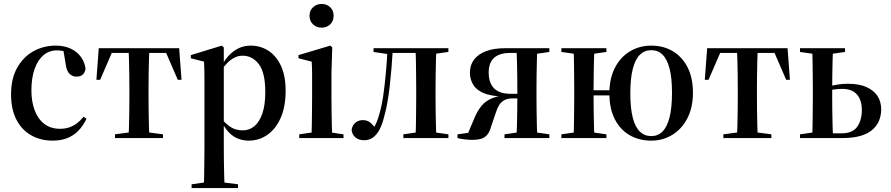

<svg xmlns="http://www.w3.org/2000/svg" viewBox="-20 -699 4511 972"><path d="M247 13Q186 13 138 -14Q90 -41 63 -93.5Q36 -146 36 -221Q36 -302 67.5 -357Q99 -412 150 -440Q201 -468 262 -468Q306 -468 338.5 -452.5Q371 -437 390 -410.5Q409 -384 413 -351Q410 -331 398.5 -321Q387 -311 367 -311Q347 -311 332 -325.5Q317 -340 313 -372L300 -449L340 -421Q323 -436 304 -440Q285 -444 268 -444Q229 -444 200 -419.5Q171 -395 155 -349.5Q139 -304 139 -241Q139 -186 155 -142Q171 -98 203.5 -72.5Q236 -47 284 -47Q310 -47 331.5 -54.5Q353 -62 370.5 -75.5Q388 -89 403 -108L418 -98Q400 -60 374.5 -35Q349 -10 317 1.5Q285 13 247 13Z M468 -295 480 -455H887L899 -295H880L816 -443L849 -431H519L551 -443L487 -295ZM562 0V-19L660 -32H707L805 -19V0ZM630 0Q632 -24 633 -60Q634 -96 634.5 -135Q635 -174 635 -205V-249Q635 -281 634.5 -320Q634 -359 633 -395Q632 -431 630 -455H737Q735 -431 734 -395Q733 -359 732.5 -320Q732 -281 732 -249V-205Q732 -174 732.5 -135Q733 -96 734 -60Q735 -24 737 0Z M950 253V234L1041 221H1084L1185 234V253ZM1011 253Q1013 228 1013.5 191.5Q1014 155 1014.5 115Q1015 75 1015 42V-249Q1015 -279 1015 -302Q1015 -325 1014.5 -345.5Q1014 -366 1013 -387L946 -404V-420L1103 -468L1113 -459V-376V-372V-79V-75V42Q1113 75 1113.5 115Q1114 155 1115 191.5Q1116 228 1117 253ZM1239 13Q1212 13 1186.5 3.5Q1161 -6 1139.5 -28Q1118 -50 1100 -85H1087L1094 -106Q1125 -69 1150.5 -54Q1176 -39 1210 -39Q1242 -39 1267.5 -60Q1293 -81 1308 -124Q1323 -167 1323 -233Q1323 -331 1290.5 -374Q1258 -417 1208 -417Q1186 -417 1166.5 -407Q1147 -397 1130 -379.5Q1113 -362 1097 -339L1091 -364H1102Q1117 -395 1138.5 -418Q1160 -441 1187.5 -454.5Q1215 -468 1249 -468Q1299 -468 1339 -442Q1379 -416 1402.5 -365.5Q1426 -315 1426 -239Q1426 -160 1401.5 -103.5Q1377 -47 1334.5 -17Q1292 13 1239 13Z M1495 0V-19L1586 -32H1630L1719 -19V0ZM1556 0Q1558 -24 1558.5 -61.5Q1559 -99 1559.5 -138.5Q1560 -178 1560 -211V-249Q1560 -294 1560 -324.5Q1560 -355 1558 -387L1491 -404V-420L1652 -468L1662 -459L1658 -330V-211Q1658 -178 1658.5 -138.5Q1659 -99 1660 -61.5Q1661 -24 1663 0ZM1608 -559Q1583 -559 1565 -575.5Q1547 -592 1547 -619Q1547 -646 1565 -662.5Q1583 -679 1608 -679Q1634 -679 1651.5 -662.5Q1669 -646 1669 -620Q1669 -592 1651.5 -575.5Q1634 -559 1608 -559Z M1824 11Q1798 11 1780.5 -2.5Q1763 -16 1760 -41Q1763 -64 1779 -77.5Q1795 -91 1817 -91Q1841 -91 1857.5 -76Q1874 -61 1885 -44V-37H1866V-44Q1878 -59 1886.5 -80Q1895 -101 1901 -123Q1913 -165 1920.5 -217.5Q1928 -270 1933.5 -330.5Q1939 -391 1942 -455H1969Q1966 -404 1962 -355.5Q1958 -307 1953 -262.5Q1948 -218 1941 -179.5Q1934 -141 1925 -109Q1915 -68 1900.5 -41.5Q1886 -15 1867 -2Q1848 11 1824 11ZM1871 -436V-455H1961L1960 -423H1958ZM1960 -431V-455H2137V-431ZM2022 0V-19L2113 -32H2159L2250 -19V0ZM2082 0Q2085 -24 2085.5 -60Q2086 -96 2086.5 -135Q2087 -174 2087 -205V-249Q2087 -281 2086.5 -320Q2086 -359 2085.5 -395Q2085 -431 2082 -455H2189Q2188 -431 2187 -395Q2186 -359 2185.5 -320Q2185 -281 2185 -249V-205Q2185 -174 2185.5 -135Q2186 -96 2187 -60Q2188 -24 2189 0ZM2115 -423V-455H2250V-436L2157 -423Z M2538 -455H2761V-436L2671 -423L2634 -431H2563Q2509 -431 2481.5 -406.5Q2454 -382 2454 -332Q2454 -279 2481.5 -251.5Q2509 -224 2566 -224H2634V-201H2577Q2549 -201 2532.5 -191.5Q2516 -182 2506.5 -166.5Q2497 -151 2491 -131L2466 -58Q2459 -31 2446.5 -16.5Q2434 -2 2415.5 3.5Q2397 9 2370 9Q2352 9 2331.5 6.5Q2311 4 2296 0V-19L2415 -35L2342 -7L2382 -102Q2397 -138 2418 -163.5Q2439 -189 2474.5 -203Q2510 -217 2568 -218L2519 -211Q2462 -213 2426.5 -228.5Q2391 -244 2375 -271Q2359 -298 2359 -331Q2359 -370 2380 -397.5Q2401 -425 2440.5 -440Q2480 -455 2538 -455ZM2594 0Q2596 -24 2597 -60Q2598 -96 2598.5 -135Q2599 -174 2599 -205V-249Q2599 -281 2598.5 -320Q2598 -359 2597 -395Q2596 -431 2594 -455H2701Q2699 -431 2698 -395Q2697 -359 2696.5 -320Q2696 -281 2696 -249V-205Q2696 -174 2696.5 -135Q2697 -96 2698 -60Q2699 -24 2701 0ZM2534 0V-19L2624 -32H2671L2761 -19V0Z M2822 0V-19L2913 -32H2959L3050 -19V0ZM2822 -436V-455H3050V-436L2959 -423H2913ZM2883 0Q2885 -24 2885.5 -60Q2886 -96 2886.5 -135Q2887 -174 2887 -205V-249Q2887 -281 2886.5 -320Q2886 -359 2885.5 -395Q2885 -431 2883 -455H2990Q2988 -431 2987 -395Q2986 -359 2985.5 -320Q2985 -281 2985 -249V-205Q2985 -174 2985.5 -135Q2986 -96 2987 -60Q2988 -24 2990 0ZM2939 -216V-242H3126V-216ZM3277 13Q3215 13 3167 -15Q3119 -43 3092 -96.5Q3065 -150 3065 -226Q3065 -302 3093 -356Q3121 -410 3169 -439Q3217 -468 3277 -468Q3339 -468 3386.5 -439.5Q3434 -411 3461 -358Q3488 -305 3488 -229Q3488 -154 3459.5 -99.5Q3431 -45 3383 -16Q3335 13 3277 13ZM3277 -10Q3311 -10 3334 -33Q3357 -56 3369.5 -104.5Q3382 -153 3382 -229Q3382 -305 3369.5 -352.5Q3357 -400 3334 -422.5Q3311 -445 3277 -445Q3243 -445 3219.5 -422Q3196 -399 3183.5 -350.5Q3171 -302 3171 -226Q3171 -151 3183.5 -103Q3196 -55 3219.5 -32.5Q3243 -10 3277 -10Z M3548 -295 3560 -455H3967L3979 -295H3960L3896 -443L3929 -431H3599L3631 -443L3567 -295ZM3642 0V-19L3740 -32H3787L3885 -19V0ZM3710 0Q3712 -24 3713 -60Q3714 -96 3714.5 -135Q3715 -174 3715 -205V-249Q3715 -281 3714.5 -320Q3714 -359 3713 -395Q3712 -431 3710 -455H3817Q3815 -431 3814 -395Q3813 -359 3812.5 -320Q3812 -281 3812 -249V-205Q3812 -174 3812.5 -135Q3813 -96 3814 -60Q3815 -24 3817 0Z M4167 0 4166 -24H4239Q4296 -24 4319.5 -57Q4343 -90 4343 -142Q4343 -193 4318 -221Q4293 -249 4244 -249Q4224 -249 4205 -246.5Q4186 -244 4166 -239L4174 -261Q4196 -267 4221.5 -271Q4247 -275 4272 -275Q4329 -275 4366 -258.5Q4403 -242 4422 -213.5Q4441 -185 4441 -145Q4441 -115 4430.5 -89Q4420 -63 4397 -42.5Q4374 -22 4336 -11Q4298 0 4242 0ZM4091 0Q4093 -24 4093.5 -60Q4094 -96 4094.5 -135Q4095 -174 4095 -205V-249Q4095 -281 4094.5 -320Q4094 -359 4093.5 -395Q4093 -431 4091 -455H4198Q4196 -431 4195 -395Q4194 -359 4193.5 -320Q4193 -281 4193 -249V-205Q4193 -174 4193.5 -135Q4194 -96 4195 -60Q4196 -24 4198 0ZM4030 -436V-455H4258V-436L4167 -423H4121ZM4030 0V-19L4121 -32H4167V0Z"/></svg>

Font: Source Serif 4 60pt SemiBold
Style: Regular
Weight: 600
Version: Version 4.004;hotconv 1.0.116;makeotfexe 2.5.65601